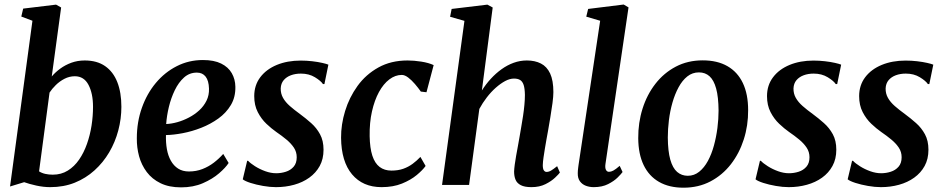

<svg xmlns="http://www.w3.org/2000/svg" viewBox="-20 -838 4279 870"><path d="M214.5 -491.5Q230.5 -510.5 253 -527Q275.5 -543.5 303.5 -553.8Q331.5 -564 364 -564Q419.5 -564 456.2 -538.5Q493 -513 511.5 -466Q530 -419 530 -354Q530 -300 516 -247Q502 -194 474.8 -147.8Q447.5 -101.5 408.2 -66Q369 -30.5 318.8 -10.2Q268.5 10 207.5 10Q177 10 144.2 2.8Q111.5 -4.5 89.5 -12.5L25.5 7L127 -744L76.5 -763L85 -799L234 -817L257 -804ZM157 -61.5Q169.5 -53.5 185.5 -50Q201.5 -46.5 219 -46.5Q257.5 -46.5 287.2 -65Q317 -83.5 338.5 -114.8Q360 -146 374 -185.8Q388 -225.5 394.8 -268.8Q401.5 -312 401.5 -354Q401.5 -414.5 381 -453.5Q360.5 -492.5 319 -492.5Q294.5 -492.5 272.2 -481Q250 -469.5 232.8 -452.5Q215.5 -435.5 204.5 -418.5Z M1016 -99.5Q1002.5 -78.5 972.8 -52.8Q943 -27 899.5 -8Q856 11 800.5 11Q746 11 707.5 -7.8Q669 -26.5 645 -58.5Q621 -90.5 610.2 -130Q599.5 -169.5 600 -211Q600 -285 622.8 -349.2Q645.5 -413.5 686 -462Q726.5 -510.5 781 -538.2Q835.5 -566 899.5 -566Q950 -566 982.2 -550Q1014.5 -534 1030.2 -506.5Q1046 -479 1046.5 -445Q1047.5 -398 1026.2 -362.2Q1005 -326.5 969.5 -301Q934 -275.5 892 -259Q850 -242.5 807.8 -234.5Q765.5 -226.5 732 -226Q731 -192 736.2 -162.2Q741.5 -132.5 754.2 -109.8Q767 -87 787.2 -74Q807.5 -61 836 -61Q869 -61 897.2 -72Q925.5 -83 949 -101Q972.5 -119 991.5 -140.5ZM872 -509Q838.5 -509 813.8 -486.8Q789 -464.5 772 -429.2Q755 -394 745.2 -353.5Q735.5 -313 733 -276Q757 -277 783.8 -284.5Q810.5 -292 836.2 -305.5Q862 -319 882.8 -338Q903.5 -357 915.8 -381.8Q928 -406.5 927 -436.5Q926 -472.5 911.8 -490.8Q897.5 -509 872 -509Z M1450 -457H1443.5Q1434 -471.5 1407 -488Q1380 -504.5 1343.5 -504.5Q1318.5 -504.5 1298.2 -497Q1278 -489.5 1265.5 -474.8Q1253 -460 1252 -437.5Q1251.5 -414 1262.5 -394.5Q1273.5 -375 1293.5 -357.5Q1313.5 -340 1339 -321.5Q1365.5 -302 1390 -280.2Q1414.5 -258.5 1430.2 -229.5Q1446 -200.5 1446 -159.5Q1446 -117.5 1428.8 -86Q1411.5 -54.5 1381.5 -33Q1351.5 -11.5 1312.8 -0.8Q1274 10 1230.5 10Q1203.5 10 1172 4.5Q1140.5 -1 1115 -9.2Q1089.5 -17.5 1080 -25.5L1100 -109.5H1104Q1114.5 -98 1135.5 -84.8Q1156.5 -71.5 1182 -62.2Q1207.5 -53 1231.5 -53Q1254 -53 1275.2 -59.8Q1296.5 -66.5 1310.5 -82.5Q1324.5 -98.5 1324.5 -125.5Q1324.5 -149.5 1311.8 -168.8Q1299 -188 1278 -205.5Q1257 -223 1232 -240Q1210.5 -255 1187.2 -277Q1164 -299 1148 -330Q1132 -361 1132 -402.5Q1132 -451.5 1159.2 -487.8Q1186.5 -524 1234.2 -543.8Q1282 -563.5 1342.5 -563.5Q1369 -563.5 1394.8 -560.5Q1420.5 -557.5 1440.2 -553Q1460 -548.5 1468 -545Z M1709 10Q1624 10 1575.2 -48Q1526.5 -106 1525.5 -213.5Q1525 -273.5 1543.8 -335Q1562.5 -396.5 1600 -448.5Q1637.5 -500.5 1694.5 -532.2Q1751.5 -564 1827 -564Q1855.5 -564 1889 -558.8Q1922.5 -553.5 1945 -543L1912.5 -420L1887 -423Q1875 -440 1860 -457.5Q1845 -475 1829.5 -486.8Q1814 -498.5 1800.5 -498.5Q1771 -498.5 1744.2 -478.2Q1717.5 -458 1697.2 -421Q1677 -384 1665.5 -333.2Q1654 -282.5 1655 -221Q1656 -167 1667.2 -132.5Q1678.5 -98 1700.2 -81.5Q1722 -65 1753.5 -65Q1784 -65 1807.2 -73.2Q1830.5 -81.5 1849.5 -95.5Q1868.5 -109.5 1885 -127L1908.5 -86Q1895.5 -67.5 1868.5 -45Q1841.5 -22.5 1801.5 -6.2Q1761.5 10 1709 10Z M2388 10Q2357 10 2339.8 1Q2322.5 -8 2316 -23.8Q2309.5 -39.5 2309.5 -61Q2310 -74 2312.5 -92.5Q2315 -111 2318.8 -132.5Q2322.5 -154 2326.8 -176.2Q2331 -198.5 2334.5 -219.5Q2338 -240.5 2342.2 -264.5Q2346.5 -288.5 2350.2 -313.5Q2354 -338.5 2356.2 -362.8Q2358.5 -387 2358.5 -408Q2358 -437 2352.8 -453Q2347.5 -469 2336.8 -475.5Q2326 -482 2309 -482Q2290 -482 2269 -470.8Q2248 -459.5 2226.5 -440.5Q2205 -421.5 2185.8 -396.5Q2166.5 -371.5 2152 -344.5L2105.5 0H1983L2084.5 -743.5L2019.5 -762L2026.5 -797.5L2188.5 -817L2212.5 -804L2163.5 -428Q2181.5 -456.5 2204 -481Q2226.5 -505.5 2252.5 -524.2Q2278.5 -543 2307.5 -553.5Q2336.5 -564 2367.5 -564Q2404 -564 2431 -550.2Q2458 -536.5 2472.8 -505Q2487.5 -473.5 2487.5 -420.5Q2487.5 -401.5 2483.5 -371Q2479.5 -340.5 2473.8 -307Q2468 -273.5 2463.5 -246.5Q2460 -227.5 2456.2 -206.5Q2452.5 -185.5 2449 -164.5Q2445.5 -143.5 2442.8 -124.5Q2440 -105.5 2439.5 -90Q2439.5 -72.5 2444.5 -65.8Q2449.5 -59 2456.5 -59Q2466.5 -59 2476.8 -65Q2487 -71 2504.5 -85L2517 -56Q2512 -49 2495.2 -33Q2478.5 -17 2451.5 -3.5Q2424.5 10 2388 10Z M2723.5 -95Q2721 -78 2725.5 -68.8Q2730 -59.5 2739.5 -59.5Q2748.5 -59.5 2759 -65Q2769.5 -70.5 2788 -86.5L2801 -58.5Q2795 -50 2778.8 -33.8Q2762.5 -17.5 2735.5 -3.8Q2708.5 10 2670 10Q2651.5 10 2634.8 3.8Q2618 -2.5 2607.8 -16.5Q2597.5 -30.5 2598 -53.5Q2598 -58.5 2598.5 -65.2Q2599 -72 2600 -79Q2601 -86 2601.5 -90.5L2699.5 -744L2636.5 -762.5L2645 -797.5L2806 -817.5L2828 -804.5Z M3164 -564.5Q3230.5 -564.5 3276.2 -538.2Q3322 -512 3346 -461.8Q3370 -411.5 3370 -339Q3370.5 -269.5 3350.2 -206.2Q3330 -143 3291.8 -93.8Q3253.5 -44.5 3199.2 -16Q3145 12.5 3077 12.5Q3012 12.5 2966.2 -13.8Q2920.5 -40 2896.5 -90Q2872.5 -140 2872 -211.5Q2871.5 -282 2891.5 -345.5Q2911.5 -409 2949.8 -458.2Q2988 -507.5 3042.2 -536Q3096.5 -564.5 3164 -564.5ZM3147 -510Q3117.5 -510 3094.5 -491.8Q3071.5 -473.5 3054.8 -442.5Q3038 -411.5 3027 -373Q3016 -334.5 3011 -293.5Q3006 -252.5 3006 -215Q3006.5 -153 3017.2 -114.8Q3028 -76.5 3048.2 -59Q3068.5 -41.5 3096.5 -41.5Q3125.5 -41.5 3148.2 -59.8Q3171 -78 3187.8 -109Q3204.5 -140 3215 -178.5Q3225.5 -217 3230.8 -258Q3236 -299 3236 -337Q3235.5 -399 3225 -437Q3214.5 -475 3195 -492.5Q3175.5 -510 3147 -510Z M3773.5 -457H3767Q3757.5 -471.5 3730.5 -488Q3703.5 -504.5 3667 -504.5Q3642 -504.5 3621.8 -497Q3601.5 -489.5 3589 -474.8Q3576.5 -460 3575.5 -437.5Q3575 -414 3586 -394.5Q3597 -375 3617 -357.5Q3637 -340 3662.5 -321.5Q3689 -302 3713.5 -280.2Q3738 -258.5 3753.8 -229.5Q3769.5 -200.5 3769.5 -159.5Q3769.5 -117.5 3752.2 -86Q3735 -54.5 3705 -33Q3675 -11.5 3636.2 -0.8Q3597.5 10 3554 10Q3527 10 3495.5 4.5Q3464 -1 3438.5 -9.2Q3413 -17.5 3403.5 -25.5L3423.5 -109.5H3427.5Q3438 -98 3459 -84.8Q3480 -71.5 3505.5 -62.2Q3531 -53 3555 -53Q3577.5 -53 3598.8 -59.8Q3620 -66.5 3634 -82.5Q3648 -98.5 3648 -125.5Q3648 -149.5 3635.2 -168.8Q3622.5 -188 3601.5 -205.5Q3580.5 -223 3555.5 -240Q3534 -255 3510.8 -277Q3487.5 -299 3471.5 -330Q3455.5 -361 3455.5 -402.5Q3455.5 -451.5 3482.8 -487.8Q3510 -524 3557.8 -543.8Q3605.5 -563.5 3666 -563.5Q3692.5 -563.5 3718.2 -560.5Q3744 -557.5 3763.8 -553Q3783.5 -548.5 3791.5 -545Z M4191 -457H4184.5Q4175 -471.5 4148 -488Q4121 -504.5 4084.5 -504.5Q4059.5 -504.5 4039.2 -497Q4019 -489.5 4006.5 -474.8Q3994 -460 3993 -437.5Q3992.5 -414 4003.5 -394.5Q4014.5 -375 4034.5 -357.5Q4054.5 -340 4080 -321.5Q4106.5 -302 4131 -280.2Q4155.5 -258.5 4171.2 -229.5Q4187 -200.5 4187 -159.5Q4187 -117.5 4169.8 -86Q4152.5 -54.5 4122.5 -33Q4092.5 -11.5 4053.8 -0.8Q4015 10 3971.5 10Q3944.5 10 3913 4.5Q3881.5 -1 3856 -9.2Q3830.5 -17.5 3821 -25.5L3841 -109.5H3845Q3855.5 -98 3876.5 -84.8Q3897.5 -71.5 3923 -62.2Q3948.5 -53 3972.5 -53Q3995 -53 4016.2 -59.8Q4037.5 -66.5 4051.5 -82.5Q4065.5 -98.5 4065.5 -125.5Q4065.5 -149.5 4052.8 -168.8Q4040 -188 4019 -205.5Q3998 -223 3973 -240Q3951.5 -255 3928.2 -277Q3905 -299 3889 -330Q3873 -361 3873 -402.5Q3873 -451.5 3900.2 -487.8Q3927.5 -524 3975.2 -543.8Q4023 -563.5 4083.5 -563.5Q4110 -563.5 4135.8 -560.5Q4161.5 -557.5 4181.2 -553Q4201 -548.5 4209 -545Z"/></svg>

Font: Merriweather 28pt SemiBold
Style: Italic
Weight: 600
Italic angle: -7.8°
Version: Version 2.101